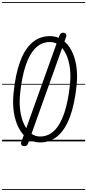

<svg xmlns="http://www.w3.org/2000/svg" viewBox="-25 -1349 833 1832"><path d="M356 10Q291.5 10 240.2 -25.8Q189 -61.5 155 -125.8Q121 -190 107.5 -275.5Q94 -361 104.5 -460.5Q122 -640 166.8 -761Q211.5 -882 283 -943.2Q354.5 -1004.5 452 -1004.5Q517.5 -1004.5 569.2 -969.2Q621 -934 655 -870.8Q689 -807.5 702.8 -722.2Q716.5 -637 706 -537Q688 -357.5 643 -235.8Q598 -114 526.5 -52Q455 10 356 10ZM166.5 -452.5Q158 -368 168 -294.5Q178 -221 203.8 -165.2Q229.5 -109.5 268.5 -78Q307.5 -46.5 357 -46.5Q436.5 -46.5 494.5 -104.2Q552.5 -162 589.5 -273.8Q626.5 -385.5 643 -546.5Q651.5 -630.5 641.5 -703.2Q631.5 -776 605.8 -831Q580 -886 540.8 -917Q501.5 -948 452 -948Q372.5 -948 314.8 -891.2Q257 -834.5 220 -724Q183 -613.5 166.5 -452.5ZM208 45.5Q197 45.5 188.5 41.2Q180 37 176.8 28.5Q173.5 20 177.5 8.5L541 -1007Q547.5 -1024.5 556.8 -1030.8Q566 -1037 577 -1037Q587.5 -1037 595.8 -1032.2Q604 -1027.5 607 -1018.2Q610 -1009 605 -995L242.5 20.5Q237.5 34 228.5 39.8Q219.5 45.5 208 45.5ZM356 10Q291.5 10 240.2 -25.8Q189 -61.5 155 -125.8Q121 -190 107.5 -275.5Q94 -361 104.5 -460.5Q122 -640 166.8 -761Q211.5 -882 283 -943.2Q354.5 -1004.5 452 -1004.5Q517.5 -1004.5 569.2 -969.2Q621 -934 655 -870.8Q689 -807.5 702.8 -722.2Q716.5 -637 706 -537Q688 -357.5 643 -235.8Q598 -114 526.5 -52Q455 10 356 10ZM166.5 -452.5Q158 -368 168 -294.5Q178 -221 203.8 -165.2Q229.5 -109.5 268.5 -78Q307.5 -46.5 357 -46.5Q436.5 -46.5 494.5 -104.2Q552.5 -162 589.5 -273.8Q626.5 -385.5 643 -546.5Q651.5 -630.5 641.5 -703.2Q631.5 -776 605.8 -831Q580 -886 540.8 -917Q501.5 -948 452 -948Q372.5 -948 314.8 -891.2Q257 -834.5 220 -724Q183 -613.5 166.5 -452.5ZM208 45.5Q197 45.5 188.5 41.2Q180 37 176.8 28.5Q173.5 20 177.5 8.5L541 -1007Q547.5 -1024.5 556.8 -1030.8Q566 -1037 577 -1037Q587.5 -1037 595.8 -1032.2Q604 -1027.5 607 -1018.2Q610 -1009 605 -995L242.5 20.5Q237.5 34 228.5 39.8Q219.5 45.5 208 45.5ZM-5 455H788V463H-5ZM-5 -16H788V0H-5ZM-5 -549H788V-541H-5ZM-5 -1329H788V-1321H-5Z"/></svg>

Font: Edu SA Dotted Guide
Style: Regular
Weight: 400
Designer: Tina and Corey Anderson, Eben Sorkin, Mirko Velimirovic
Foundry: Google for Education
Version: Version 2.000